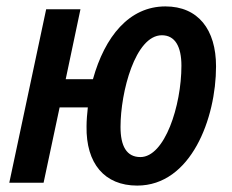

<svg xmlns="http://www.w3.org/2000/svg" viewBox="-20 -570 724 599"><path d="M408 9C576 9 654 -201 654 -363C654 -478 598 -550 496 -550C383 -550 307 -456 270 -323H185L231 -541H124L9 0H116L166 -235H254C252 -216 250 -195 250 -176C248 -60 306 9 408 9ZM418 -80C375 -80 356 -114 356 -174C356 -283 402 -460 485 -460C526 -460 546 -425 546 -365C546 -240 494 -80 418 -80Z"/></svg>

Font: Noto Sans Display SemiCondensed Medium
Style: Italic
Weight: 500
Width: 4
Italic angle: -12°
Designer: Monotype Design Team
Foundry: Monotype Imaging Inc.
Version: Version 1.900